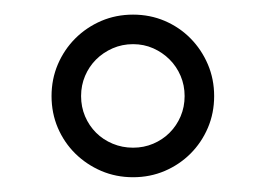

<svg xmlns="http://www.w3.org/2000/svg" viewBox="-20 -740 360 260"><path d="M230 -609.9Q230 -624.5 224.6 -637.2Q219.2 -649.9 209.7 -659.4Q200.2 -668.9 187.5 -674.6Q174.8 -680.2 160.2 -680.2Q145.5 -680.2 132.6 -674.6Q119.6 -668.9 110.1 -659.4Q100.6 -649.9 95.2 -637.2Q89.8 -624.5 89.8 -609.9Q89.8 -595.2 95.2 -582.5Q100.6 -569.8 110.1 -560.3Q119.6 -550.8 132.6 -545.4Q145.5 -540 160.2 -540Q174.8 -540 187.5 -545.4Q200.2 -550.8 209.7 -560.3Q219.2 -569.8 224.6 -582.5Q230 -595.2 230 -609.9ZM270 -609.9Q270 -586.9 261.5 -566.9Q252.9 -546.9 238 -532Q223.1 -517.1 203.1 -508.5Q183.1 -500 160.2 -500Q137.2 -500 117.2 -508.5Q97.2 -517.1 82 -532Q66.9 -546.9 58.3 -566.9Q49.8 -586.9 49.8 -609.9Q49.8 -632.8 58.3 -652.8Q66.9 -672.9 82 -688Q97.2 -703.1 117.2 -711.7Q137.2 -720.2 160.2 -720.2Q183.1 -720.2 203.1 -711.7Q223.1 -703.1 238 -688Q252.9 -672.9 261.5 -652.8Q270 -632.8 270 -609.9Z"/></svg>

Font: Charis SIL APac
Style: Italic
Weight: 400
Italic angle: -11°
Foundry: SIL International
Version: Version 5.000